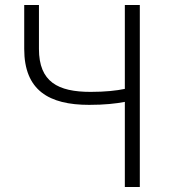

<svg xmlns="http://www.w3.org/2000/svg" viewBox="-20 -749 686 769"><path d="M480 0H540V-729H480V-393C447 -386 401 -381 343 -381C212 -381 136 -421 136 -553V-729H77V-553C77 -387 176 -329 337 -329C398 -329 444 -334 480 -341Z"/></svg>

Font: Source Han Sans SC Light
Style: Regular
Weight: 300
Designer: Ryoko NISHIZUKA (kana & ideographs); Paul D. Hunt (Latin, Greek & Cyrillic); Wenlong ZHANG (bopomofo); Sandoll Communica
Foundry: Adobe Systems Incorporated
Version: Version 1.004;PS 1.004;hotconv 1.0.82;makeotf.lib2.5.63406